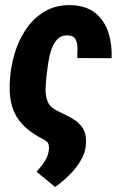

<svg xmlns="http://www.w3.org/2000/svg" viewBox="-20 -559 469 762"><path d="M262.7 -538.6Q322.8 -536.6 358.9 -506.8Q395 -477.1 410.2 -429.7Q425.3 -382.3 422.9 -328.1L286.6 -328.6Q287.1 -344.2 287.6 -365Q288.1 -385.7 280.5 -401.6Q272.9 -417.5 250 -418.5Q224.1 -419.9 208.3 -403.8Q192.4 -387.7 184.1 -363Q175.8 -338.4 171.9 -312.7Q168 -287.1 166 -269.5L164.6 -256.8Q161.6 -229.5 160.9 -202.9Q160.2 -176.3 169.9 -154.1Q179.7 -131.8 208.5 -118.7Q239.3 -104 265.4 -89.6Q291.5 -75.2 307.1 -52.5Q322.8 -29.8 321.3 8.8Q320.3 44.4 301 77.1Q281.7 109.9 253.9 137Q226.1 164.1 198.7 183.1L125 122.6Q135.3 111.3 145.5 98.1Q155.8 85 163.6 70.1Q171.4 55.2 173.3 39.6Q174.8 30.8 174.3 22.7Q173.8 14.6 170.4 8.5Q167 2.4 158.2 -2.9Q101.6 -30.8 69.3 -65.2Q37.1 -99.6 25.6 -146Q14.2 -192.4 20.5 -256.3L22 -269.5Q27.8 -318.8 44.9 -367.2Q62 -415.5 91.8 -454.8Q121.6 -494.1 163.8 -517.1Q206.1 -540 262.7 -538.6Z"/></svg>

Font: Roboto Condensed ExtraBold
Style: Italic
Weight: 800
Italic angle: -12°
Designer: Christian Robertson
Foundry: Google
Version: Version 3.008; 2023